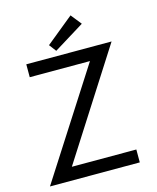

<svg xmlns="http://www.w3.org/2000/svg" viewBox="-125 -936 833 1021"><g transform="rotate(-15 292.0 -425.0)"><path d="M240.5 -688 211 -727 362.5 -850.5 409 -792ZM68 -660H537.5L161 -71H516V0H21.5L399.5 -589H68Z"/></g></svg>

Font: League Spartan
Style: Regular
Weight: 350
Foundry: The League of Moveable Type
Version: Version 2.002